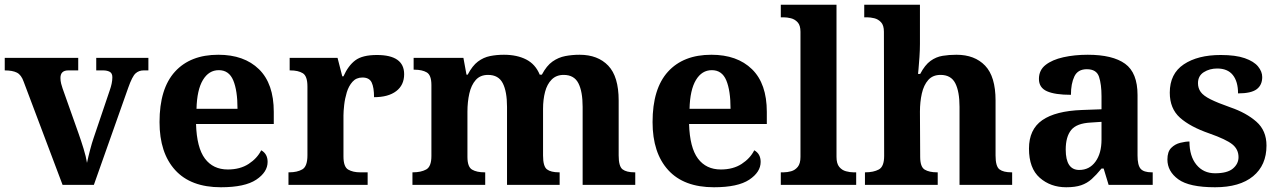

<svg xmlns="http://www.w3.org/2000/svg" viewBox="-20 -780 5403 810"><path d="M80 -435Q70 -464 51.5 -473.5Q33 -483 0 -483V-536H310V-483H268Q235 -483 235 -451Q235 -439 238 -427Q241 -415 244 -407L311 -218Q322 -187 332.5 -153Q343 -119 347 -93Q352 -117 360 -147.5Q368 -178 375 -198L443 -399Q448 -413 451 -427Q454 -441 454 -454Q454 -471 443 -477Q432 -483 415 -483H386V-536H606V-483H586Q566 -483 552 -470.5Q538 -458 521 -410L376 0H244Z M912 10Q785 10 719 -62.5Q653 -135 653 -265Q653 -406 718 -477.5Q783 -549 901 -549Q1010 -549 1072.5 -488Q1135 -427 1135 -308V-257H807Q810 -157 844.5 -111Q879 -65 941 -65Q993 -65 1029 -88.5Q1065 -112 1082 -146Q1109 -131 1109 -97Q1109 -54 1061 -22Q1013 10 912 10ZM982 -321Q982 -398 964 -441Q946 -484 903 -484Q861 -484 836 -442.5Q811 -401 809 -321Z M1197 0V-53H1200Q1234 -53 1255.5 -65.5Q1277 -78 1277 -125V-415Q1277 -459 1257.5 -471Q1238 -483 1205 -483H1202V-536H1404L1424 -458H1429Q1449 -503 1479 -525.5Q1509 -548 1570 -548Q1685 -548 1685 -467Q1685 -421 1651.5 -395.5Q1618 -370 1558 -370Q1558 -411 1548 -432Q1538 -453 1509 -453Q1483 -453 1467 -435Q1451 -417 1443 -390.5Q1435 -364 1432 -337Q1429 -310 1429 -293V-120Q1429 -76 1449 -64.5Q1469 -53 1499 -53H1531V0Z M1720 0V-53H1722Q1756 -53 1778 -65Q1800 -77 1800 -122V-421Q1800 -463 1780.5 -474.5Q1761 -486 1728 -486H1725V-536H1935L1948 -465H1953Q1973 -503 1996.5 -520.5Q2020 -538 2047.5 -543.5Q2075 -549 2106 -549Q2161 -549 2200 -529Q2239 -509 2257 -465H2266Q2286 -503 2311 -520.5Q2336 -538 2365 -543.5Q2394 -549 2425 -549Q2502 -549 2546 -503Q2590 -457 2590 -356V-124Q2590 -78 2606.5 -65.5Q2623 -53 2657 -53H2660V0H2438V-329Q2438 -394 2420 -429Q2402 -464 2358 -464Q2327 -464 2307.5 -444.5Q2288 -425 2279.5 -392.5Q2271 -360 2271 -321V-124Q2271 -78 2287.5 -65.5Q2304 -53 2338 -53H2341V0H2119V-329Q2119 -394 2101 -429Q2083 -464 2039 -464Q2006 -464 1987 -442.5Q1968 -421 1960 -385.5Q1952 -350 1952 -309V-118Q1952 -76 1971.5 -64.5Q1991 -53 2024 -53H2027V0Z M2992 10Q2865 10 2799 -62.5Q2733 -135 2733 -265Q2733 -406 2798 -477.5Q2863 -549 2981 -549Q3090 -549 3152.5 -488Q3215 -427 3215 -308V-257H2887Q2890 -157 2924.5 -111Q2959 -65 3021 -65Q3073 -65 3109 -88.5Q3145 -112 3162 -146Q3189 -131 3189 -97Q3189 -54 3141 -22Q3093 10 2992 10ZM3062 -321Q3062 -398 3044 -441Q3026 -484 2983 -484Q2941 -484 2916 -442.5Q2891 -401 2889 -321Z M3274 0V-53H3286Q3301 -53 3317.5 -57.5Q3334 -62 3345.5 -76Q3357 -90 3357 -118V-646Q3357 -673 3345 -686Q3333 -699 3316.5 -703Q3300 -707 3286 -707H3274V-760H3509V-118Q3509 -90 3520.5 -76Q3532 -62 3549 -57.5Q3566 -53 3580 -53H3592V0Z M3629 0V-53H3631Q3665 -53 3687.5 -65Q3710 -77 3710 -122L3709 -646Q3709 -673 3697 -686Q3685 -699 3668.5 -703Q3652 -707 3638 -707H3626V-760H3861V-595Q3861 -569 3859 -539.5Q3857 -510 3855 -489Q3853 -468 3853 -468H3862Q3882 -506 3905.5 -523Q3929 -540 3956.5 -544.5Q3984 -549 4015 -549Q4092 -549 4136 -503Q4180 -457 4180 -356V-124Q4180 -78 4196.5 -65.5Q4213 -53 4247 -53H4250V0H4028V-329Q4028 -394 4010 -429Q3992 -464 3948 -464Q3915 -464 3896 -442.5Q3877 -421 3869 -385.5Q3861 -350 3861 -309L3862 -118Q3862 -76 3881 -64.5Q3900 -53 3933 -53H3936V0Z M4478 10Q4412 10 4366.5 -30Q4321 -70 4321 -153Q4321 -234 4377 -273Q4433 -312 4545 -316L4627 -319V-374Q4627 -424 4616.5 -456Q4606 -488 4565 -488Q4527 -488 4512.5 -457.5Q4498 -427 4498 -380Q4431 -380 4397 -395Q4363 -410 4363 -447Q4363 -484 4391 -506Q4419 -528 4466 -538.5Q4513 -549 4569 -549Q4674 -549 4726.5 -511Q4779 -473 4779 -379V-124Q4779 -83 4792 -68Q4805 -53 4839 -53H4843V0H4657L4636 -69H4627Q4605 -42 4585.5 -24.5Q4566 -7 4541 1.5Q4516 10 4478 10ZM4533 -63Q4576 -63 4601.5 -98Q4627 -133 4627 -191V-266L4582 -263Q4522 -260 4499 -231.5Q4476 -203 4476 -149Q4476 -63 4533 -63Z M5106 10Q4997 10 4951 -23.5Q4905 -57 4905 -107Q4905 -140 4921 -156Q4937 -172 4959 -177.5Q4981 -183 4998 -183Q4998 -121 5027.5 -85Q5057 -49 5106 -49Q5158 -49 5181.5 -69Q5205 -89 5205 -117Q5205 -150 5179 -171Q5153 -192 5082 -217Q5001 -245 4958 -283.5Q4915 -322 4915 -389Q4915 -469 4974 -508.5Q5033 -548 5130 -548Q5193 -548 5231.5 -534.5Q5270 -521 5287.5 -499.5Q5305 -478 5305 -455Q5305 -421 5281.5 -403.5Q5258 -386 5203 -386Q5203 -436 5181 -463.5Q5159 -491 5115 -491Q5083 -491 5058.5 -475.5Q5034 -460 5034 -429Q5034 -408 5045.5 -392Q5057 -376 5087 -361Q5117 -346 5171 -327Q5238 -304 5280.5 -266.5Q5323 -229 5323 -166Q5323 -83 5266.5 -36.5Q5210 10 5106 10Z"/></svg>

Font: NotoSerif-Bold
Style: Regular
Weight: 700
Designer: Monotype Design Team
Foundry: Monotype Imaging Inc.
Version: Version 2.007; ttfautohint (v1.8) -l 8 -r 50 -G 200 -x 14 -D